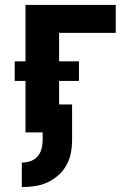

<svg xmlns="http://www.w3.org/2000/svg" viewBox="-20 -540 540 783"><path d="M69 223V123Q87 123 104.5 117Q122 111 133.5 97.5Q145 84 149.5 66.5Q154 49 154 31V0H84V-210H40V-290H84V-520H452V-406H221V-290H302V-210H221V-114H274V31Q274 58 269 84Q264 110 251 133.5Q238 157 217.5 175Q197 193 173 204Q149 215 122.5 219Q96 223 69 223Z"/></svg>

Font: Iosevka Heavy
Style: Regular
Weight: 900
Monospace: yes
Designer: Belleve Invis
Foundry: Belleve Invis
Version: Version 32.5.0; ttfautohint (v1.8.4)